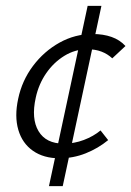

<svg xmlns="http://www.w3.org/2000/svg" viewBox="-20 -535 448 655"><path d="M183 5Q129 5 92.5 -20.5Q56 -46 42.5 -92Q29 -138 42 -198Q55 -260 92.5 -310Q130 -360 183 -389.5Q236 -419 296 -419Q332 -419 360.5 -409Q389 -399 408 -378L363 -336Q347 -351 326 -359Q305 -367 278 -367Q236 -367 199.5 -344.5Q163 -322 137.5 -285Q112 -248 102 -202Q86 -130 111.5 -87.5Q137 -45 197 -45Q233 -45 266 -57.5Q299 -70 323 -90L349 -57Q315 -29 272.5 -12Q230 5 183 5ZM147 100 279 -515H326L194 100Z"/></svg>

Font: Ysabeau
Style: Italic
Weight: 400
Italic angle: -12°
Designer: Christian Thalmann (Catharsis Fonts)
Version: Version 2.000;gftools[0.9.27.dev2+g8671c4b]